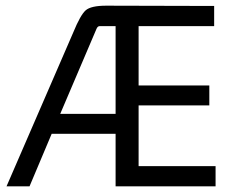

<svg xmlns="http://www.w3.org/2000/svg" viewBox="-20 -656 816 676"><path d="M84 0H3L238 -542Q263 -603 281.5 -619.5Q300 -636 354 -636L734 -635V-564H468V-355H717V-285H468V-71H739V0H387V-185H162ZM320 -555 192 -255H387V-564H331Q324 -564 320 -555Z"/></svg>

Font: Gemunu Libre
Style: Regular
Weight: 400
Designer: Puspanada Ekanayake, Sola Matas, Pathum Egodawatta, Kosala Senevirathne
Foundry: mooniak
Version: Version 1.100